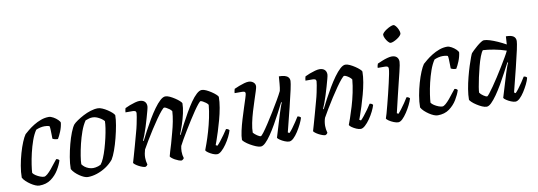

<svg xmlns="http://www.w3.org/2000/svg" viewBox="-57 -1094 4075 1455"><g transform="rotate(-10 1981.0 -366.0)"><path d="M151 0Q138 0 121 -7Q104 -14 86 -26Q68 -38 52.5 -52.5Q37 -67 29 -82Q29 -125 37.5 -173Q46 -221 59 -266.5Q72 -312 87 -348Q102 -384 115 -402Q126 -412 146 -428.5Q166 -445 192.5 -461.5Q219 -478 249 -489Q279 -500 310 -500Q325 -500 344.5 -489Q364 -478 378 -464Q392 -450 393 -441Q389 -408 375.5 -375Q362 -342 350 -323Q336 -323 325.5 -326Q315 -329 309 -333Q309 -343 308.5 -362.5Q308 -382 307.5 -401.5Q307 -421 304 -430Q293 -434 283 -435Q273 -436 265 -436Q250 -436 232.5 -432Q215 -428 200 -421Q179 -390 163.5 -346Q148 -302 137 -255Q126 -208 120 -167.5Q114 -127 113 -104Q120 -93 135.5 -83Q151 -73 168 -66.5Q185 -60 197 -60Q208 -60 223.5 -73.5Q239 -87 255 -106Q271 -125 285.5 -144.5Q300 -164 310 -175Q318 -175 324.5 -171Q331 -167 333 -162Q323 -129 300 -91Q277 -53 240.5 -26.5Q204 0 151 0Z M524 0Q511 0 494.5 -7Q478 -14 460.5 -26Q443 -38 428.5 -52.5Q414 -67 406 -82Q406 -124 414.5 -173Q423 -222 435.5 -269.5Q448 -317 463 -355Q478 -393 492 -411Q502 -422 524 -437Q546 -452 573.5 -466.5Q601 -481 631 -490.5Q661 -500 688 -500Q702 -500 721 -492Q740 -484 759 -471.5Q778 -459 792 -446.5Q806 -434 809 -425Q809 -394 801 -348.5Q793 -303 780.5 -254Q768 -205 753 -163.5Q738 -122 723 -98Q697 -67 664 -45.5Q631 -24 594.5 -12Q558 0 524 0ZM575 -60Q583 -60 593 -61.5Q603 -63 614 -66.5Q625 -70 634 -75Q647 -90 660 -120.5Q673 -151 684.5 -190Q696 -229 705 -268.5Q714 -308 719 -341.5Q724 -375 724 -395Q714 -407 699.5 -416.5Q685 -426 669 -432.5Q653 -439 636 -439Q623 -439 609.5 -435.5Q596 -432 581 -426Q559 -394 543 -349.5Q527 -305 515.5 -257Q504 -209 497.5 -168Q491 -127 491 -104Q499 -92 512 -82Q525 -72 542 -66Q559 -60 575 -60Z M966 0Q957 0 943 -5Q929 -10 915 -17.5Q901 -25 891 -33Q881 -41 879 -46Q884 -61 893 -94Q902 -127 915 -172Q928 -217 941 -267Q950 -298 956.5 -329.5Q963 -361 967 -384Q971 -407 971 -414Q971 -425 963.5 -429Q956 -433 943 -433H889Q889 -441 891 -450Q893 -459 895 -465Q911 -473 932 -481Q953 -489 973.5 -494.5Q994 -500 1007 -500Q1033 -500 1047 -487Q1061 -474 1061 -451Q1061 -442 1054.5 -418Q1048 -394 1039 -362Q1030 -330 1019.5 -297Q1009 -264 999 -237.5Q989 -211 983 -199L987 -195Q1004 -229 1025.5 -269.5Q1047 -310 1071 -350.5Q1095 -391 1119.5 -425Q1144 -459 1166.5 -479.5Q1189 -500 1207 -500Q1222 -500 1241 -491Q1260 -482 1279 -469.5Q1298 -457 1311.5 -444.5Q1325 -432 1326 -426Q1326 -393 1316.5 -350Q1307 -307 1293 -265.5Q1279 -224 1267 -195L1271 -192Q1287 -227 1308.5 -268Q1330 -309 1353.5 -350Q1377 -391 1400.5 -425Q1424 -459 1446.5 -479.5Q1469 -500 1487 -500Q1502 -500 1521 -491Q1540 -482 1559 -469.5Q1578 -457 1591.5 -444.5Q1605 -432 1606 -426Q1606 -389 1598 -343.5Q1590 -298 1577.5 -252.5Q1565 -207 1552.5 -167.5Q1540 -128 1530.5 -101.5Q1521 -75 1519 -70L1531 -63Q1541 -72 1557 -92Q1573 -112 1589.5 -135.5Q1606 -159 1617 -176Q1626 -176 1633 -171.5Q1640 -167 1642 -163Q1636 -142 1622.5 -114.5Q1609 -87 1590.5 -60.5Q1572 -34 1553 -17Q1534 0 1519 0Q1504 0 1485.5 -8Q1467 -16 1452 -26.5Q1437 -37 1434 -45Q1439 -58 1452 -94Q1465 -130 1479.5 -179.5Q1494 -229 1505 -281.5Q1516 -334 1520 -380Q1514 -390 1503 -398Q1492 -406 1481 -412Q1470 -418 1464 -418Q1459 -418 1444.5 -400.5Q1430 -383 1410 -354Q1390 -325 1368 -290Q1346 -255 1324.5 -220Q1303 -185 1286.5 -156Q1270 -127 1261 -109Q1259 -100 1257.5 -89Q1256 -78 1256 -67Q1256 -53 1258 -40Q1260 -27 1264 -15Q1263 -12 1258 -7.5Q1253 -3 1246 0Q1236 0 1222.5 -5Q1209 -10 1195.5 -17.5Q1182 -25 1172.5 -33Q1163 -41 1161 -46Q1163 -57 1170.5 -80.5Q1178 -104 1188.5 -139.5Q1199 -175 1211 -222Q1222 -261 1230 -302.5Q1238 -344 1240 -380Q1234 -390 1223 -398Q1212 -406 1201 -412Q1190 -418 1184 -418Q1178 -418 1160.5 -397.5Q1143 -377 1119.5 -343.5Q1096 -310 1071 -271Q1046 -232 1023.5 -194.5Q1001 -157 986 -130Q982 -117 979 -101Q976 -85 976 -68Q976 -56 978 -42.5Q980 -29 984 -15Q983 -12 978.5 -7.5Q974 -3 966 0Z M1854 0Q1839 0 1817.5 -9Q1796 -18 1774.5 -30.5Q1753 -43 1738.5 -55.5Q1724 -68 1722 -74Q1722 -102 1731 -143Q1740 -184 1753.5 -228.5Q1767 -273 1780 -313Q1793 -353 1802 -381Q1811 -409 1811 -417Q1811 -427 1804 -430Q1797 -433 1785 -433H1729Q1729 -442 1731.5 -451.5Q1734 -461 1735 -465Q1752 -473 1773 -481Q1794 -489 1813.5 -494.5Q1833 -500 1847 -500Q1868 -500 1883 -488Q1898 -476 1898 -457Q1898 -448 1889.5 -421Q1881 -394 1868 -355Q1855 -316 1842 -272.5Q1829 -229 1820.5 -187.5Q1812 -146 1812 -114Q1823 -101 1841 -89Q1859 -77 1867 -77Q1873 -77 1890.5 -100Q1908 -123 1932.5 -160.5Q1957 -198 1983.5 -241Q2010 -284 2033 -323.5Q2056 -363 2069 -390Q2074 -412 2076.5 -443.5Q2079 -475 2081 -500Q2107 -500 2125 -495Q2143 -490 2152.5 -479Q2162 -468 2162 -451Q2162 -436 2151 -384.5Q2140 -333 2120 -253Q2100 -173 2074 -70L2085 -63Q2096 -73 2111.5 -93.5Q2127 -114 2142 -137Q2157 -160 2167 -176Q2175 -176 2182 -172Q2189 -168 2192 -163Q2186 -142 2172.5 -114.5Q2159 -87 2142 -60.5Q2125 -34 2107 -17Q2089 0 2073 0Q2059 0 2039.5 -8Q2020 -16 2004.5 -26.5Q1989 -37 1986 -44L2040 -222Q2049 -249 2056.5 -271Q2064 -293 2069 -301L2064 -304Q2047 -270 2025.5 -229Q2004 -188 1981 -147.5Q1958 -107 1935 -73.5Q1912 -40 1891.5 -20Q1871 0 1854 0Z M2351 0Q2342 0 2328 -5Q2314 -10 2300 -17.5Q2286 -25 2276 -33Q2266 -41 2264 -46Q2269 -61 2278 -94Q2287 -127 2300 -172Q2313 -217 2326 -267Q2335 -298 2341.5 -329.5Q2348 -361 2352 -384Q2356 -407 2356 -414Q2356 -425 2348.5 -429Q2341 -433 2328 -433H2274Q2274 -441 2276 -450Q2278 -459 2280 -465Q2296 -473 2317 -481Q2338 -489 2358.5 -494.5Q2379 -500 2392 -500Q2418 -500 2432 -487Q2446 -474 2446 -451Q2446 -442 2439.5 -418Q2433 -394 2424 -362Q2415 -330 2404.5 -297Q2394 -264 2384 -237.5Q2374 -211 2368 -199L2372 -195Q2389 -229 2410.5 -269.5Q2432 -310 2456 -350.5Q2480 -391 2504.5 -425Q2529 -459 2551.5 -479.5Q2574 -500 2592 -500Q2607 -500 2626 -491Q2645 -482 2664 -469.5Q2683 -457 2696.5 -444.5Q2710 -432 2711 -426Q2711 -389 2703 -343.5Q2695 -298 2682.5 -252.5Q2670 -207 2657.5 -167.5Q2645 -128 2635.5 -101.5Q2626 -75 2624 -70L2636 -63Q2646 -72 2662 -92Q2678 -112 2695 -135.5Q2712 -159 2722 -176Q2732 -176 2738.5 -171.5Q2745 -167 2747 -163Q2741 -142 2727.5 -114.5Q2714 -87 2695.5 -60.5Q2677 -34 2658 -17Q2639 0 2624 0Q2609 0 2590.5 -8Q2572 -16 2557 -26.5Q2542 -37 2539 -45Q2544 -57 2556.5 -93Q2569 -129 2584 -178.5Q2599 -228 2610 -281Q2621 -334 2625 -380Q2619 -390 2608 -398.5Q2597 -407 2586 -412.5Q2575 -418 2569 -418Q2563 -418 2545.5 -397.5Q2528 -377 2504.5 -343.5Q2481 -310 2456 -271Q2431 -232 2408.5 -194.5Q2386 -157 2371 -130Q2366 -116 2363.5 -100Q2361 -84 2361 -69Q2361 -56 2363 -43Q2365 -30 2369 -15Q2368 -12 2363.5 -7.5Q2359 -3 2351 0Z M2912 0Q2898 0 2878 -8Q2858 -16 2842.5 -26.5Q2827 -37 2824 -44Q2828 -53 2835.5 -80.5Q2843 -108 2853 -146Q2863 -184 2873 -225Q2883 -266 2892 -305Q2901 -344 2906.5 -372.5Q2912 -401 2912 -414Q2912 -425 2905 -429Q2898 -433 2885 -433H2830Q2830 -443 2832.5 -452Q2835 -461 2837 -465Q2853 -472 2873.5 -480.5Q2894 -489 2914.5 -494.5Q2935 -500 2948 -500Q2974 -500 2987.5 -487Q3001 -474 3001 -451Q3001 -443 2997.5 -423.5Q2994 -404 2986.5 -374Q2979 -344 2968.5 -301Q2958 -258 2944 -200.5Q2930 -143 2913 -70L2924 -63Q2934 -73 2949 -92.5Q2964 -112 2980 -135.5Q2996 -159 3006 -176Q3014 -176 3021 -172Q3028 -168 3031 -163Q3025 -142 3011.5 -114.5Q2998 -87 2980.5 -60.5Q2963 -34 2945.5 -17Q2928 0 2912 0ZM2960 -603Q2952 -603 2941 -615.5Q2930 -628 2922 -644Q2914 -660 2914 -672Q2914 -680 2924.5 -690.5Q2935 -701 2950 -710.5Q2965 -720 2979.5 -726Q2994 -732 3002 -732Q3011 -732 3021 -719.5Q3031 -707 3038 -690.5Q3045 -674 3045 -662Q3045 -654 3035.5 -643.5Q3026 -633 3011 -623.5Q2996 -614 2982.5 -608.5Q2969 -603 2960 -603Z M3216 0Q3203 0 3186 -7Q3169 -14 3151 -26Q3133 -38 3117.5 -52.5Q3102 -67 3094 -82Q3094 -125 3102.5 -173Q3111 -221 3124 -266.5Q3137 -312 3152 -348Q3167 -384 3180 -402Q3191 -412 3211 -428.5Q3231 -445 3257.5 -461.5Q3284 -478 3314 -489Q3344 -500 3375 -500Q3390 -500 3409.5 -489Q3429 -478 3443 -464Q3457 -450 3458 -441Q3454 -408 3440.5 -375Q3427 -342 3415 -323Q3401 -323 3390.5 -326Q3380 -329 3374 -333Q3374 -343 3373.5 -362.5Q3373 -382 3372.5 -401.5Q3372 -421 3369 -430Q3358 -434 3348 -435Q3338 -436 3330 -436Q3315 -436 3297.5 -432Q3280 -428 3265 -421Q3244 -390 3228.5 -346Q3213 -302 3202 -255Q3191 -208 3185 -167.5Q3179 -127 3178 -104Q3185 -93 3200.5 -83Q3216 -73 3233 -66.5Q3250 -60 3262 -60Q3273 -60 3288.5 -73.5Q3304 -87 3320 -106Q3336 -125 3350.5 -144.5Q3365 -164 3375 -175Q3383 -175 3389.5 -171Q3396 -167 3398 -162Q3388 -129 3365 -91Q3342 -53 3305.5 -26.5Q3269 0 3216 0Z M3593 0Q3577 0 3557 -9Q3537 -18 3517 -31Q3497 -44 3484 -56.5Q3471 -69 3469 -75Q3469 -112 3476.5 -156.5Q3484 -201 3495.5 -245.5Q3507 -290 3519 -327.5Q3531 -365 3540.5 -390Q3550 -415 3553 -419Q3558 -425 3572 -438.5Q3586 -452 3602.5 -466Q3619 -480 3634.5 -490Q3650 -500 3658 -500Q3677 -500 3704 -491.5Q3731 -483 3762.5 -469Q3794 -455 3824 -438L3828 -500Q3867 -500 3885 -488Q3903 -476 3903 -451Q3903 -436 3892 -384.5Q3881 -333 3861 -253Q3841 -173 3815 -70L3826 -63Q3837 -73 3851.5 -92.5Q3866 -112 3881.5 -134.5Q3897 -157 3908 -176Q3916 -176 3923.5 -172Q3931 -168 3932 -163Q3927 -142 3913.5 -114.5Q3900 -87 3883 -60.5Q3866 -34 3848 -17Q3830 0 3814 0Q3800 0 3780.5 -8Q3761 -16 3745.5 -26.5Q3730 -37 3727 -44L3781 -222Q3787 -241 3792.5 -257Q3798 -273 3802.5 -284.5Q3807 -296 3810 -301L3805 -304Q3787 -270 3765.5 -229Q3744 -188 3720.5 -147.5Q3697 -107 3673.5 -73.5Q3650 -40 3629.5 -20Q3609 0 3593 0ZM3609 -76Q3613 -76 3627.5 -94Q3642 -112 3662.5 -141.5Q3683 -171 3706 -206.5Q3729 -242 3750.5 -277.5Q3772 -313 3790 -343.5Q3808 -374 3816 -392Q3769 -408 3722.5 -416.5Q3676 -425 3638 -427Q3627 -415 3615 -383.5Q3603 -352 3592.5 -311.5Q3582 -271 3573 -230Q3564 -189 3559 -158Q3554 -127 3554 -115Q3563 -101 3582 -88.5Q3601 -76 3609 -76Z"/></g></svg>

Font: Texturina 12pt
Style: Italic
Weight: 400
Italic angle: -11°
Designer: Guillermo Torres Carreño
Foundry: Omnibus-Type
Version: Version 1.002